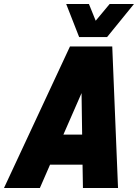

<svg xmlns="http://www.w3.org/2000/svg" viewBox="-63 -943 692 963"><path d="M-43 0 288 -710H500L529 0H353L351 -117H188L137 0ZM346 -476 255 -268H349ZM609 -923 474 -757H334L269 -923H383L417 -839L487 -923Z"/></svg>

Font: Geist Mono Black
Style: Italic
Weight: 900
Italic angle: -12°
Monospace: yes
Designer: Basement.studio, Andrés Briganti, Mateo Zaragoza
Foundry: Basement.studio, Vercel, Andrés Briganti, Guido Ferreyra, Mateo Zaragoza
Version: Version 1.500; ttfautohint (v1.8.4.7-5d5b)